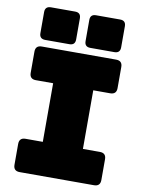

<svg xmlns="http://www.w3.org/2000/svg" viewBox="-101 -1016 807 1084"><g transform="rotate(10 302.5 -473.5)"><path d="M89 0Q53 0 53 -36V-155Q53 -191 89 -191H188V-527H89Q53 -527 53 -563V-684Q53 -720 89 -720H515Q551 -720 551 -684V-563Q551 -527 515 -527H418V-191H515Q551 -191 551 -155V-36Q551 0 515 0ZM240 -760H102Q68 -760 68 -793V-914Q68 -947 102 -947H240Q273 -947 273 -914V-793Q273 -760 240 -760ZM498 -760H360Q327 -760 327 -793V-914Q327 -947 360 -947H498Q531 -947 531 -914V-793Q531 -760 498 -760Z"/></g></svg>

Font: Bungee Tint
Style: Regular
Weight: 400
Designer: David Jonathan Ross
Foundry: David Jonathan Ross
Version: Version 2.001